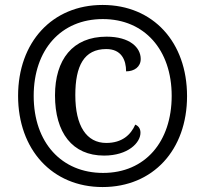

<svg xmlns="http://www.w3.org/2000/svg" viewBox="-20 -745 828 775"><path d="M394 10C598 10 735 -140 735 -357C735 -574 599 -725 394 -725C190 -725 53 -574 53 -358C53 -142 190 10 394 10ZM396 -47C229 -47 116 -169 116 -358C116 -544 226 -668 395 -668C563 -668 673 -544 673 -358C673 -173 566 -47 396 -47ZM400 -117C497 -117 547 -169 547 -209C547 -225 540 -236 526 -242C508 -201 473 -168 409 -168C329 -168 284 -237 284 -361C284 -479 319 -547 409 -547C470 -547 489 -503 489 -457C522 -457 548 -475 548 -507C548 -553 504 -597 410 -597C273 -597 202 -504 202 -360C202 -209 272 -117 400 -117Z"/></svg>

Font: Noto Serif Armenian SemiCondensed
Style: Bold
Weight: 700
Width: 4
Designer: Monotype Design Team
Foundry: Monotype Imaging Inc.
Version: Version 2.008